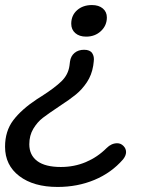

<svg xmlns="http://www.w3.org/2000/svg" viewBox="-25 -520 623 760"><path d="M257 -426Q257 -459 280 -479.5Q303 -500 339 -500Q366 -500 382 -486.5Q398 -473 398 -451Q398 -419 374.5 -397Q351 -375 316 -375Q289 -375 273 -389Q257 -403 257 -426ZM-5 61Q-5 -1 27.5 -44Q60 -87 122 -128L141 -140Q191 -172 218 -198Q245 -224 250 -260L252 -276Q255 -298 270 -310.5Q285 -323 308 -323Q331 -323 340 -309.5Q349 -296 346 -276L344 -260Q338 -223 319 -194.5Q300 -166 275.5 -146Q251 -126 211 -100Q166 -70 144.5 -53.5Q123 -37 107 -10.5Q91 16 91 51Q91 94 122.5 117.5Q154 141 216 141Q269 141 315 121.5Q361 102 397 66Q416 47 439 47Q453 47 463.5 57.5Q474 68 474 82Q474 96 462 111Q416 164 349 192Q282 220 203 220Q108 220 51.5 177Q-5 134 -5 61Z"/></svg>

Font: Kodchasan Medium
Style: Italic
Weight: 500
Italic angle: -10°
Version: Version 1.000; ttfautohint (v1.6)